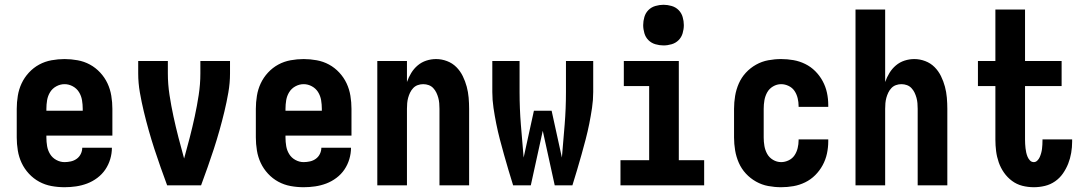

<svg xmlns="http://www.w3.org/2000/svg" viewBox="-20 -775 4540 803"><path d="M250 8Q222 8 195 3Q168 -2 144 -15Q120 -28 101 -48.5Q82 -69 70.5 -93.5Q59 -118 54.5 -145.5Q50 -173 50 -200V-320Q50 -347 54.5 -374.5Q59 -402 70.5 -426.5Q82 -451 101 -471.5Q120 -492 144 -505Q168 -518 195.5 -523Q223 -528 250 -528Q277 -528 304.5 -523Q332 -518 356 -505Q380 -492 399 -471.5Q418 -451 429.5 -426.5Q441 -402 445.5 -374.5Q450 -347 450 -320V-208H174V-200Q174 -182 177 -164Q180 -146 189.5 -130.5Q199 -115 215.5 -106Q232 -97 250 -97Q263 -97 276.5 -100Q290 -103 301 -111Q312 -119 318 -131.5Q324 -144 324 -157H448Q448 -133 441 -109.5Q434 -86 420.5 -66Q407 -46 387 -31Q367 -16 344.5 -7.5Q322 1 298 4.5Q274 8 250 8ZM174 -312H326V-320Q326 -338 323 -356Q320 -374 310.5 -389.5Q301 -405 284.5 -414Q268 -423 250 -423Q232 -423 215.5 -414Q199 -405 189.5 -389.5Q180 -374 177 -356Q174 -338 174 -320Z M679 0Q665 -38 651.5 -76Q638 -114 625.5 -152.5Q613 -191 602 -230Q591 -269 581.5 -308.5Q572 -348 565 -388Q558 -428 558 -468V-520H682V-468Q682 -423 689 -377.5Q696 -332 705.5 -288Q715 -244 726.5 -199.5Q738 -155 750 -112Q762 -155 773.5 -199.5Q785 -244 794.5 -288Q804 -332 811 -377.5Q818 -423 818 -468V-520H942V-468Q942 -428 935 -388Q928 -348 918.5 -308.5Q909 -269 898 -230Q887 -191 874.5 -152.5Q862 -114 848.5 -76Q835 -38 821 0Z M1250 8Q1222 8 1195 3Q1168 -2 1144 -15Q1120 -28 1101 -48.5Q1082 -69 1070.5 -93.5Q1059 -118 1054.5 -145.5Q1050 -173 1050 -200V-320Q1050 -347 1054.5 -374.5Q1059 -402 1070.5 -426.5Q1082 -451 1101 -471.5Q1120 -492 1144 -505Q1168 -518 1195.5 -523Q1223 -528 1250 -528Q1277 -528 1304.5 -523Q1332 -518 1356 -505Q1380 -492 1399 -471.5Q1418 -451 1429.5 -426.5Q1441 -402 1445.5 -374.5Q1450 -347 1450 -320V-208H1174V-200Q1174 -182 1177 -164Q1180 -146 1189.5 -130.5Q1199 -115 1215.5 -106Q1232 -97 1250 -97Q1263 -97 1276.5 -100Q1290 -103 1301 -111Q1312 -119 1318 -131.5Q1324 -144 1324 -157H1448Q1448 -133 1441 -109.5Q1434 -86 1420.5 -66Q1407 -46 1387 -31Q1367 -16 1344.5 -7.5Q1322 1 1298 4.5Q1274 8 1250 8ZM1174 -312H1326V-320Q1326 -338 1323 -356Q1320 -374 1310.5 -389.5Q1301 -405 1284.5 -414Q1268 -423 1250 -423Q1232 -423 1215.5 -414Q1199 -405 1189.5 -389.5Q1180 -374 1177 -356Q1174 -338 1174 -320Z M1558 0V-520H1682V-432Q1689 -452 1700 -470Q1711 -488 1727 -501.5Q1743 -515 1763 -521.5Q1783 -528 1804 -528Q1827 -528 1849.5 -519.5Q1872 -511 1888.5 -494.5Q1905 -478 1915.5 -456.5Q1926 -435 1932 -412.5Q1938 -390 1940 -366.5Q1942 -343 1942 -320V0H1818V-320Q1818 -332 1817 -343.5Q1816 -355 1813 -366Q1810 -377 1805 -387.5Q1800 -398 1792 -406.5Q1784 -415 1773 -419Q1762 -423 1750 -423Q1738 -423 1727 -419Q1716 -415 1708 -406.5Q1700 -398 1695 -387.5Q1690 -377 1687 -366Q1684 -355 1683 -343.5Q1682 -332 1682 -320V0Z M2200 0H2126Q2116 -32 2106.5 -64Q2097 -96 2088 -128Q2079 -160 2070.5 -192.5Q2062 -225 2055.5 -257.5Q2049 -290 2044 -323.5Q2039 -357 2039 -390V-520H2153V-390Q2153 -321 2158.5 -253Q2164 -185 2170 -116L2213 -312H2287L2330 -116Q2336 -185 2341.5 -253Q2347 -321 2347 -390V-520H2461V-390Q2461 -357 2456 -323.5Q2451 -290 2444.5 -257.5Q2438 -225 2429.5 -192.5Q2421 -160 2412 -128Q2403 -96 2393.5 -64Q2384 -32 2374 0H2300L2250 -228Z M2575 0V-105H2695V-415H2589V-520H2819V-105H2925V0ZM2755 -585Q2738 -585 2721 -590Q2704 -595 2692 -607Q2680 -619 2675 -636Q2670 -653 2670 -670Q2670 -687 2675 -704Q2680 -721 2692 -733Q2704 -745 2721 -750Q2738 -755 2755 -755Q2772 -755 2789 -750Q2806 -745 2818 -733Q2830 -721 2835 -704Q2840 -687 2840 -670Q2840 -653 2835 -636Q2830 -619 2818 -607Q2806 -595 2789 -590Q2772 -585 2755 -585Z M3247 8Q3220 8 3193 3Q3166 -2 3142 -15.5Q3118 -29 3099.5 -49Q3081 -69 3070 -94Q3059 -119 3054.5 -146Q3050 -173 3050 -200V-320Q3050 -347 3054.5 -374Q3059 -401 3070 -426Q3081 -451 3099.5 -471Q3118 -491 3142 -504.5Q3166 -518 3193 -523Q3220 -528 3247 -528Q3273 -528 3298.5 -523.5Q3324 -519 3347.5 -507.5Q3371 -496 3389.5 -477.5Q3408 -459 3420.5 -436Q3433 -413 3438.5 -387.5Q3444 -362 3444 -336V-328H3320V-332Q3320 -348 3316 -364.5Q3312 -381 3303 -394.5Q3294 -408 3278.5 -415.5Q3263 -423 3247 -423Q3229 -423 3213 -413.5Q3197 -404 3188.5 -388.5Q3180 -373 3177 -355.5Q3174 -338 3174 -320V-200Q3174 -182 3177 -164.5Q3180 -147 3188.5 -131.5Q3197 -116 3213 -106.5Q3229 -97 3247 -97Q3263 -97 3278.5 -104.5Q3294 -112 3303 -125.5Q3312 -139 3316 -155.5Q3320 -172 3320 -188V-192H3444V-184Q3444 -158 3438.5 -132.5Q3433 -107 3420.5 -84Q3408 -61 3389.5 -42.5Q3371 -24 3347.5 -12.5Q3324 -1 3298.5 3.5Q3273 8 3247 8Z M3558 0V-735H3682V-432Q3689 -452 3700 -470Q3711 -488 3727 -501.5Q3743 -515 3763 -521.5Q3783 -528 3804 -528Q3827 -528 3849.5 -519.5Q3872 -511 3888.5 -494.5Q3905 -478 3915.5 -456.5Q3926 -435 3932 -412.5Q3938 -390 3940 -366.5Q3942 -343 3942 -320V0H3818V-320Q3818 -332 3817 -343.5Q3816 -355 3813 -366Q3810 -377 3805 -387.5Q3800 -398 3792 -406.5Q3784 -415 3773 -419Q3762 -423 3750 -423Q3738 -423 3727 -419Q3716 -415 3708 -406.5Q3700 -398 3695 -387.5Q3690 -377 3687 -366Q3684 -355 3683 -343.5Q3682 -332 3682 -320V0Z M4304 8Q4279 8 4255.5 2Q4232 -4 4212.5 -18.5Q4193 -33 4179 -53Q4165 -73 4157 -96Q4149 -119 4146 -143Q4143 -167 4143 -191V-415H4070V-520H4143V-735H4267V-520H4420V-415H4267V-191Q4267 -182 4267.5 -173Q4268 -164 4269 -155Q4270 -146 4272 -137Q4274 -128 4277.5 -119.5Q4281 -111 4287.5 -104Q4294 -97 4304 -97Q4312 -97 4318.5 -103.5Q4325 -110 4328.5 -118Q4332 -126 4334.5 -135Q4337 -144 4338 -152.5Q4339 -161 4339.5 -170Q4340 -179 4340 -188V-192H4464V-182Q4464 -159 4460 -135.5Q4456 -112 4447.5 -90.5Q4439 -69 4425.5 -49.5Q4412 -30 4392.5 -16.5Q4373 -3 4350 2.5Q4327 8 4304 8Z"/></svg>

Font: Iosevka Term Curly Extrabold
Style: Regular
Weight: 800
Designer: Belleve Invis
Foundry: Belleve Invis
Version: Version 32.3.0